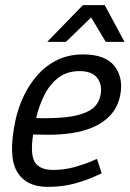

<svg xmlns="http://www.w3.org/2000/svg" viewBox="-20 -720 508 748"><path d="M290 -443Q242 -443 208.5 -418Q175 -393 153.5 -351Q132 -309 121 -260Q178 -258 232.5 -263Q287 -268 324.5 -287Q362 -306 371 -347Q380 -388 359.5 -415.5Q339 -443 290 -443ZM358 -101 376 -45Q376 -45 348 -32Q320 -19 272.5 -5.5Q225 8 165 8Q81 8 46 -52Q11 -112 40 -250Q50 -298 71.5 -344Q93 -390 125.5 -427Q158 -464 202.5 -486Q247 -508 304 -508Q391 -508 426.5 -462Q462 -416 448 -347Q438 -301 410 -271Q382 -241 343 -224.5Q304 -208 259.5 -201.5Q215 -195 171 -195L109 -196Q97 -116 116.5 -87Q136 -58 186 -58Q231 -58 270 -69Q309 -80 333.5 -90.5Q358 -101 358 -101ZM164 -557 303 -700H388L465 -557H392L335 -652L237 -557Z"/></svg>

Font: Epunda Sans
Style: Italic
Weight: 400
Italic angle: -12.0243°
Designer: Simon Atzbach
Foundry: typofactur
Version: Version 2.204; ttfautohint (v1.8.4.7-5d5b)